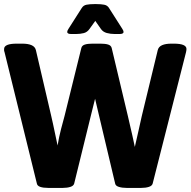

<svg xmlns="http://www.w3.org/2000/svg" viewBox="-24 -915 930 937"><path d="M824 -702Q886 -702 886 -676Q886 -673 885.5 -669.5Q885 -666 884 -661L721 -19Q718 -8 702.5 -3Q687 2 666 2H593Q572 2 556 -3Q540 -8 538 -19L456 -365L440 -433L423 -365L338 -19Q335 -8 319.5 -3Q304 2 283 2H211Q187 2 172.5 -3Q158 -8 156 -19L-2 -661Q-4 -666 -4 -669.5Q-4 -673 -4 -676Q-4 -702 58 -702H84Q113 -702 130 -694.5Q147 -687 151 -671L226 -349Q230 -332 235 -309Q240 -286 245.5 -259.5Q251 -233 257 -205Q264 -247 274 -285.5Q284 -324 291 -349L373 -681Q376 -693 390 -697.5Q404 -702 428 -702H466Q490 -702 504 -697.5Q518 -693 521 -681L600 -349Q604 -330 610 -305.5Q616 -281 622 -253.5Q628 -226 634 -198Q644 -239 652.5 -279.5Q661 -320 668 -349L746 -671Q750 -687 767 -694.5Q784 -702 813 -702ZM447 -895Q469 -895 484.5 -892Q500 -889 508 -876L573 -774Q579 -765 579 -759Q579 -749 559 -749H537Q515 -749 497 -754Q479 -759 469 -773L441 -813L413 -774Q402 -758 385 -753.5Q368 -749 346 -749H324Q304 -749 304 -759Q304 -765 310 -774L375 -876Q383 -889 398.5 -892Q414 -895 436 -895Z"/></svg>

Font: Asap VF Beta
Style: Regular
Weight: 400
Designer: Pablo Cosgaya
Foundry: Pablo Cosgaya
Version: Version 1.007